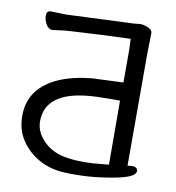

<svg xmlns="http://www.w3.org/2000/svg" viewBox="-81 -775 790 863"><g transform="rotate(10 314.5 -344.0)"><path d="M462 -700Q489 -703 491 -703Q504 -703 523 -696Q546 -687 546 -670L544 -581V-66L564 -68Q590 -68 590 -49Q590 -32 557 -19Q524 -6 447 5L408 10Q335 17 269 13.5Q203 10 152.5 -18.5Q102 -47 70.5 -94Q39 -141 39 -205.5Q39 -270 74 -318Q143 -407 318 -425L461 -431V-582L459 -630L314 -624L188 -617Q164 -616 140.5 -612.5Q117 -609 105 -608H104Q87 -608 76 -628Q65 -648 65 -666Q65 -689 84 -689L155 -687ZM312 -344Q122 -325 122 -194Q122 -145 164 -103.5Q206 -62 274 -53Q308 -48 347.5 -48Q387 -48 430 -53L461 -56L460 -348Q429 -348 419 -348Q353 -348 312 -344Z"/></g></svg>

Font: Moon Stars Kai
Style: Bold
Weight: 700
Designer: GuiWonder
Version: Version 1.101